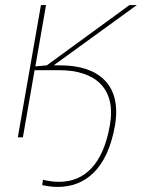

<svg xmlns="http://www.w3.org/2000/svg" viewBox="-20 -540 558 755"><path d="M207 195C314 195 402 126 432 -46C460 -208 366 -283 217 -283H191L518 -520H489L164 -283C151 -282 138 -281 119 -279L161 -520H141L50 0H70L116 -264H213C353 -264 438 -194 412 -47C385 107 312 175 212 175C186 175 168 171 149 167L146 188C166 192 185 195 207 195Z"/></svg>

Font: Fixel Display 20240404 Thin
Style: Italic
Weight: 100
Italic angle: -10°
Designer: AlfaBravo + MacPaw
Foundry: Kyrylo Tkachov, Marchela Mozhyna, Serhii Makarenko, Maria Weinstein, Zakhar Kryvoshyya
Version: Version 1.211;Glyphs 3.2 (3225)